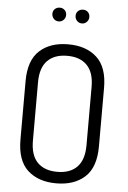

<svg xmlns="http://www.w3.org/2000/svg" viewBox="-61 -964 674 1014"><g transform="rotate(5 276.0 -457.0)"><path d="M251 -884Q251 -869 240.5 -858Q230 -847 214.5 -847Q199 -847 188.5 -858Q178 -869 178 -884.5Q178 -900 188.5 -910Q199 -920 214.5 -920Q230 -920 240.5 -909.9Q251 -899.8 251 -884ZM374 -884Q374 -869 363.5 -858Q353 -847 338 -847Q322 -847 311.5 -858Q301 -869 301 -884.5Q301 -900 311.5 -910Q322 -920 338 -920Q353.8 -920 363.9 -909.9Q374 -899.8 374 -884ZM68 -208V-518Q68 -628 124.4 -679.5Q180.8 -731 276 -731Q371 -731 427.5 -679.5Q484 -628 484 -518V-208Q484 -96.9 427.5 -45.5Q371 6 276 6Q180.8 6 124.4 -45.5Q68 -96.9 68 -208ZM276.1 -670Q208 -670 171 -632Q134 -594 134 -518V-208Q134 -130.6 171 -92.8Q208 -55 276.1 -55Q344.3 -55 381.1 -93.2Q418 -131.5 418 -208V-518Q418 -594 381.1 -632Q344.3 -670 276.1 -670Z"/></g></svg>

Font: Dosis
Style: Regular
Weight: 400
Designer: Edgar Tolentino, Pablo Impallari, Igino Marini
Foundry: Edgar Tolentino, Pablo Impallari, Igino Marini
Version: Version 1.007;Glyphs 3.1.1 (3134)